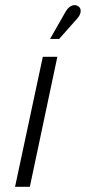

<svg xmlns="http://www.w3.org/2000/svg" viewBox="-20 -720 331 740"><path d="M278 -649Q286 -658 289 -666.5Q292 -675 290.5 -683Q289 -691 281 -696Q274 -701 265 -700Q256 -699 248 -693Q240 -687 234 -677L173 -570H208ZM38 0H95L201 -501H145Z"/></svg>

Font: Advent Pro
Style: Italic
Weight: 400
Italic angle: -12°
Designer: VivaRado, Andreas Kalpakidis
Foundry: VivaRado, Andreas Kalpakidis
Version: Version 3.000